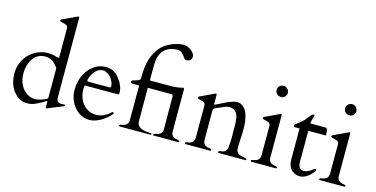

<svg xmlns="http://www.w3.org/2000/svg" viewBox="-79 -1202 3156 1613"><g transform="rotate(15 1499.0 -395.0)"><path d="M368 -425H365C344 -425 325 -438 304 -438C294 -440 284 -440 274 -440C201 -440 147 -408 108 -370C72 -331 42 -275 42 -204C42 -111 79 -44 136 -6C157 6 183 13 212 13C262 13 294 -9 328 -26C340 -34 352 -40 363 -47C366 -48 367 -48 368 -48C370 -48 371 -46 371 -43V1C371 5 372 13 376 13C379 12 384 10 385 10L515 -43C518 -45 520 -46 521 -48C522 -48 522 -49 522 -50V-56C522 -57 521 -58 520 -58C520 -58 491 -56 491 -56C462 -56 449 -68 447 -96V-792C447 -799 444 -803 439 -803C438 -803 437 -803 436 -802L432 -800L307 -742C304 -740 302 -738 302 -736C300 -735 300 -733 300 -732C300 -729 300 -726 302 -725C302 -724 304 -723 306 -722C332 -715 371 -715 371 -683V-431C370 -429 370 -426 368 -425ZM115 -226C115 -247 118 -269 124 -290C141 -351 180 -406 258 -406C306 -406 337 -381 358 -352C364 -346 371 -340 371 -330V-78C371 -70 357 -63 348 -60C336 -53 317 -48 303 -44C293 -43 280 -38 271 -38C244 -38 221 -43 202 -54C148 -85 115 -143 115 -226Z M645 -257H928C935 -257 938 -264 938 -278C938 -287 936 -297 934 -309C925 -337 914 -363 896 -384C881 -411 854 -430 826 -444C811 -450 795 -453 778 -453C743 -453 713 -446 686 -431C615 -390 566 -308 566 -198C566 -139 588 -88 618 -53C647 -17 692 13 752 13C769 13 786 10 803 4C857 -15 903 -51 937 -91C934 -93 931 -102 926 -102H924C922 -102 922 -102 921 -101C888 -70 847 -43 792 -43C771 -43 750 -48 732 -56C675 -84 636 -142 636 -227C636 -239 637 -257 645 -257ZM650 -304V-310C653 -323 657 -336 664 -350C680 -381 710 -419 755 -419C785 -419 809 -400 825 -382C840 -362 856 -338 856 -306C856 -299 852 -295 843 -295H659C654 -295 650 -298 650 -304Z M1287 -8C1287 -11 1284 -14 1278 -14C1220 -14 1157 -26 1157 -84L1156 -336C1156 -338 1156 -347 1156 -357C1156 -366 1156 -375 1157 -375C1201 -375 1243 -375 1290 -375C1312 -375 1335 -375 1360 -375C1370 -375 1376 -369 1376 -358C1376 -346 1376 -330 1376 -312C1376 -238 1377 -122 1377 -74C1377 -39 1353 -23 1324 -19C1315 -18 1301 -15 1301 -8C1301 -3 1303 -1 1306 0H1524C1527 -1 1529 -3 1529 -8C1529 -15 1515 -18 1506 -19C1476 -23 1453 -39 1453 -74V-441C1453 -449 1450 -453 1445 -453C1444 -453 1443 -453 1442 -452C1418 -445 1371 -439 1355 -439H1162C1160 -439 1157 -439 1157 -443V-571C1157 -675 1205 -748 1317 -748C1373 -748 1379 -683 1407 -683C1439 -683 1454 -699 1454 -726C1454 -766 1390 -802 1361 -802C1280 -802 1195 -759 1158 -712C1106 -647 1081 -569 1081 -455V-439C1081 -414 1043 -411 1025 -404C1018 -403 1006 -397 1006 -390C1006 -381 1013 -375 1022 -375H1075C1079 -375 1081 -373 1081 -370V-74C1081 -39 1058 -23 1028 -19C1019 -18 1006 -16 1006 -8C1006 -3 1007 -1 1010 0H1278C1285 0 1287 -3 1287 -8Z M1578 -8C1578 -3 1580 -1 1583 0H1801C1804 -1 1806 -3 1806 -8C1806 -17 1793 -18 1783 -20C1775 -20 1767 -23 1759 -26C1742 -33 1730 -49 1730 -76V-339C1731 -342 1732 -345 1735 -348C1753 -360 1781 -371 1795 -376C1817 -386 1835 -396 1861 -396C1934 -396 1945 -329 1945 -257V-201C1946 -184 1946 -169 1946 -154C1946 -127 1944 -102 1942 -80C1942 -45 1922 -20 1889 -20C1879 -18 1866 -17 1866 -8C1866 -3 1868 -1 1871 0H2107C2110 -1 2112 -3 2112 -8C2112 -16 2102 -16 2094 -18C2056 -26 2018 -30 2018 -76V-104C2018 -156 2023 -196 2023 -247C2023 -259 2023 -272 2021 -288C2021 -319 2012 -351 2005 -376C1994 -404 1980 -429 1955 -442C1944 -450 1930 -453 1914 -453C1909 -453 1905 -453 1900 -452C1895 -452 1890 -451 1884 -450C1867 -444 1855 -439 1835 -432C1825 -426 1811 -420 1796 -413C1780 -406 1760 -393 1737 -384H1734C1732 -384 1731 -386 1730 -389V-465C1730 -473 1727 -477 1722 -477C1721 -477 1720 -477 1719 -476L1715 -474L1590 -415C1587 -414 1585 -412 1585 -410C1583 -408 1583 -406 1583 -405C1583 -402 1583 -400 1585 -398C1608 -387 1654 -391 1654 -356V-76C1654 -61 1651 -50 1645 -42C1635 -30 1620 -20 1601 -20C1591 -18 1578 -17 1578 -8Z M2155 0H2373C2376 -1 2378 -3 2378 -8C2378 -15 2364 -18 2355 -19C2325 -23 2302 -39 2302 -74V-441C2302 -449 2299 -453 2294 -453C2293 -453 2292 -453 2291 -452L2287 -450L2162 -391C2159 -390 2157 -388 2157 -386C2155 -384 2155 -382 2155 -381C2155 -378 2155 -376 2157 -374C2179 -363 2226 -367 2226 -333V-74C2226 -39 2202 -23 2173 -19C2164 -18 2150 -15 2150 -8C2150 -3 2152 -1 2155 0ZM2259 -590C2284 -590 2304 -613 2304 -638C2304 -657 2290 -677 2275 -682C2270 -686 2264 -687 2258 -687C2228 -687 2206 -667 2206 -638C2206 -608 2229 -590 2259 -590Z M2552 -448C2554 -461 2560 -473 2562 -486C2565 -494 2569 -504 2569 -512C2569 -517 2567 -519 2563 -519C2550 -519 2536 -502 2529 -492C2519 -482 2508 -464 2499 -455C2477 -433 2453 -414 2427 -396C2426 -395 2424 -388 2424 -386C2424 -379 2431 -375 2439 -375H2476V-104C2476 -69 2486 -43 2502 -22C2519 -3 2545 13 2582 13C2616 13 2642 -7 2662 -22C2672 -32 2680 -40 2686 -48C2693 -56 2696 -60 2697 -61C2700 -64 2701 -70 2701 -78C2701 -80 2700 -81 2697 -81C2690 -81 2684 -79 2678 -74C2658 -58 2633 -39 2595 -39C2583 -39 2573 -47 2566 -54C2558 -66 2552 -81 2552 -102V-374C2553 -375 2554 -375 2555 -375H2702C2705 -375 2706 -376 2706 -378C2706 -382 2706 -387 2705 -392C2701 -412 2705 -439 2684 -439H2560C2553 -439 2552 -441 2552 -448Z M2751 0H2969C2972 -1 2974 -3 2974 -8C2974 -15 2960 -18 2951 -19C2921 -23 2898 -39 2898 -74V-441C2898 -449 2895 -453 2890 -453C2889 -453 2888 -453 2887 -452L2883 -450L2758 -391C2755 -390 2753 -388 2753 -386C2751 -384 2751 -382 2751 -381C2751 -378 2751 -376 2753 -374C2775 -363 2822 -367 2822 -333V-74C2822 -39 2798 -23 2769 -19C2760 -18 2746 -15 2746 -8C2746 -3 2748 -1 2751 0ZM2855 -590C2880 -590 2900 -613 2900 -638C2900 -657 2886 -677 2871 -682C2866 -686 2860 -687 2854 -687C2824 -687 2802 -667 2802 -638C2802 -608 2825 -590 2855 -590Z"/></g></svg>

Font: fbb
Style: Regular
Weight: 400
Designer: David J. Perry, Michael Sharpe
Version: Version 1.045